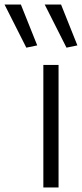

<svg xmlns="http://www.w3.org/2000/svg" viewBox="-111 -826 361 846"><path d="M5 -616 -91 -806H-19L53 -626ZM182 -616 86 -806H158L230 -626ZM80 -540H147V0H80Z"/></svg>

Font: Plata Sans Light
Style: Regular
Weight: 300
Designer: Pablo Impallari, Andres Torresi, & Cristiano Sobral
Foundry: Pablo Impallari, Andres Torresi, & Cristiano Sobral
Version: Version 1.00;December 28, 2019;FontCreator 12.0.0.2547 64-bi